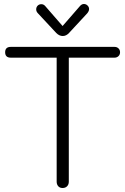

<svg xmlns="http://www.w3.org/2000/svg" viewBox="-20 -941 630 966"><path d="M34.2 -705.1H556.2Q568.4 -705.1 576.2 -697.5Q584 -689.9 584 -678Q584 -666 575.9 -658.4Q567.9 -650.9 556.2 -650.9H326.2V-26.9Q326.2 -12.7 317.6 -3.9Q309.1 4.9 294.9 4.9Q280.8 4.9 272.9 -4.2Q265.1 -13.2 265.1 -26.9V-650.9H34.2Q5.9 -650.9 5.9 -678Q5.9 -705.1 34.2 -705.1ZM207 -911.1 294.9 -810.1 382.8 -911.1Q391.6 -920.9 402.1 -920.9Q412.6 -920.9 420.4 -913.3Q428.2 -905.8 428.2 -895.5Q428.2 -885.3 418.9 -874L327.1 -774.9Q313 -759.8 295.7 -759.8Q278.3 -759.8 263.2 -774.9L170.9 -874Q162.1 -882.8 162.1 -893.8Q162.1 -904.8 169.4 -912.4Q176.8 -919.9 188 -919.9Q199.2 -919.9 207 -911.1Z"/></svg>

Font: Nunito-Light
Style: Regular
Weight: 300
Designer: Vernon Adams
Foundry: newtypography
Version: Version 3.000